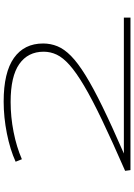

<svg xmlns="http://www.w3.org/2000/svg" viewBox="142 -892 750 1075"><g transform="rotate(-90 517.5 -355.0)"><path d="M98 -30Q265 -103 382 -159Q499 -215 574 -259.5Q649 -304 690.5 -341Q732 -378 748.5 -413Q765 -448 765 -486Q765 -574 696 -622.5Q627 -671 484 -671Q400 -671 316 -654.5Q232 -638 163 -608L149 -643Q217 -674 307.5 -692Q398 -710 486 -710Q649 -710 730 -652.5Q811 -595 811 -489Q811 -447 795.5 -409Q780 -371 741.5 -333Q703 -295 633.5 -252Q564 -209 456.5 -156.5Q349 -104 195 -37H956V0H102Z"/></g></svg>

Font: Georama ExtraExtended ExtraLight
Style: Regular
Weight: 200
Width: 8
Designer: Jean-Baptiste Levee
Foundry: Production Type
Version: Version 1.000